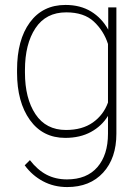

<svg xmlns="http://www.w3.org/2000/svg" viewBox="-20 -548 564 777"><path d="M245 -528Q305 -528 348.5 -501.5Q392 -475 418 -428V-518H451V-7Q451 92 397.5 150.5Q344 209 252 209Q198 209 154 185.5Q110 162 80 121L101 100Q132 140 168.5 159Q205 178 251 178Q331 178 374 128.5Q417 79 417 -7V-79Q392 -38 348 -14Q304 10 244 10Q153 10 101 -62.5Q49 -135 49 -254V-265Q49 -387 101 -457.5Q153 -528 245 -528ZM247 -22Q313 -22 356 -52.5Q399 -83 417 -133V-370Q400 -423 360 -460.5Q320 -498 248 -498Q166 -498 123.5 -434Q81 -370 81 -265V-254Q81 -150 123.5 -86Q166 -22 247 -22Z"/></svg>

Font: Freesentation 1 Thin
Style: Regular
Weight: 250
Designer: glyphs from Roboto by Christian Robertson / Hangul glyphs from Noto Sans CJK(Source Han Sans) by Jang Soo-young and Kang
Foundry: PT&
Version: Version 2.001